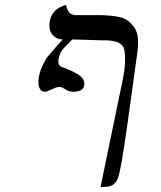

<svg xmlns="http://www.w3.org/2000/svg" viewBox="-20 -742 640 762"><path d="M476.5 -507Q476.5 -537 470.5 -554Q460 -571.5 440.5 -576.5Q421 -581.5 405.8 -581.8Q390.5 -582 386 -582L267 -585.5Q237.5 -557 226.5 -542.2Q215.5 -527.5 212.5 -508Q211.5 -502 211.5 -498Q211.5 -486 219.5 -478.5L231.5 -474Q268 -460.5 291.2 -445.8Q314.5 -431 314.5 -409Q314.5 -405 314 -403Q311 -389 300 -383.5Q289 -378 271.5 -378Q259.5 -378 252.2 -380.8Q245 -383.5 236 -389.5Q230 -393.5 226.2 -395.2Q222.5 -397 217.5 -397Q209 -397 201.5 -394.2Q194 -391.5 181.5 -386Q165.5 -378 158.5 -378Q145 -378 138.8 -388.8Q132.5 -399.5 132.5 -416.5Q132.5 -423 134.5 -438Q137.5 -455 144.5 -472.2Q151.5 -489.5 165.5 -512.5Q170.5 -517.5 180.5 -530Q205.5 -561.5 229.5 -585Q206 -586 191 -601Q176 -616 176 -641.5Q176 -649 177.5 -658Q186.5 -707 242 -722.5Q246 -702.5 255.2 -692.2Q264.5 -682 282.5 -682H366.5Q416.5 -682 450.2 -675.2Q484 -668.5 502.5 -645.5Q528 -622.5 528 -573.5Q528 -552.5 523.5 -522Q499.5 -345.5 485.5 -247.5Q471.5 -149.5 463.5 -104.5Q455.5 -57.5 448.8 -37.2Q442 -17 428.2 -8.5Q414.5 0 386.5 0H379L467.5 -427.5Q476.5 -472 476.5 -507Z"/></svg>

Font: JuliaMono MediumItalic
Style: Regular
Weight: 500
Italic angle: -9°
Monospace: yes
Designer: cormullion
Foundry: corm
Version: Version 0.049; ttfautohint (v1.8.4)